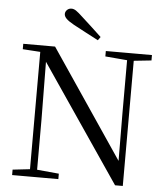

<svg xmlns="http://www.w3.org/2000/svg" viewBox="-62 -1000 919 1061"><g transform="rotate(5 398.0 -469.0)"><path d="M465 -802.5 451.4 -783.4Q416.3 -801.8 381.6 -820.1Q346.9 -838.4 312.4 -856.9Q281.8 -873.9 269.4 -886.7Q257 -899.5 257 -912.4Q257 -925.2 267 -935Q276.9 -944.8 291.7 -944.8Q304.4 -944.8 317.4 -936Q330.5 -927.2 353.9 -905.1Q380.5 -881.7 408.5 -855.3Q436.4 -828.9 465 -802.5ZM44.5 0V-30.1L150.3 -42.1H171.8L300.9 -30.1V0ZM140.1 0V-704.6H175.7L179.5 -319.3V0ZM500.6 -698V-728H756.5V-698L651.5 -686.9H630.9ZM616.1 6.7 166.9 -653.8 164.7 -655.5 140.7 -691.6 42.6 -698V-728H219.1L641.4 -102.9L623.8 -96.7L622.1 -395.1V-728H659V6.7Z"/></g></svg>

Font: Noto Serif KR ExtraLight
Style: Regular
Weight: 200
Designer: Ryoko NISHIZUKA 西塚涼子 (kana & ideographs); Frank Grießhammer (Latin, Greek & Cyrillic); Wenlong ZHANG 张文龙 (bopomofo); San
Foundry: Adobe
Version: Version 2.002-H1;hotconv 1.1.0;makeotfexe 2.6.0